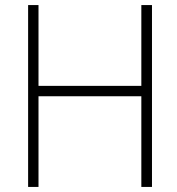

<svg xmlns="http://www.w3.org/2000/svg" viewBox="-20 -710 699 758"><path d="M132 -690V-371H538V-690H580V28H538V-330H132V28H91V-690Z"/></svg>

Font: Gmarket Sans TTF Light
Style: Regular
Weight: 300
Designer: Creative Director : Sungho Lee; Art Director : Kiwoong Choi; Project Manager : Sori Yang, Jongwook Yoon; Font Designer :
Foundry: Sandoll Inc.
Version: Version 1.000;hotconv 1.0.109;makeotfexe 2.5.65596